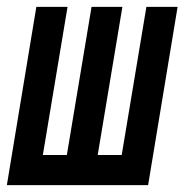

<svg xmlns="http://www.w3.org/2000/svg" viewBox="-32 -540 552 560"><path d="M-12 0 74 -520H165L93 -88H163L235 -520H325L253 -88H323L395 -520H486L400 0Z"/></svg>

Font: Iosevka Semibold Oblique
Style: Regular
Weight: 600
Italic angle: -9°
Monospace: yes
Designer: Belleve Invis
Foundry: Belleve Invis
Version: Version 32.5.0; ttfautohint (v1.8.4)